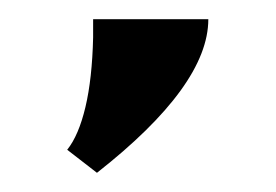

<svg xmlns="http://www.w3.org/2000/svg" viewBox="-20 -20 287 200"><path d="M197 0Q197 69 81 160L50 136Q62 121 69 91.5Q76 62 77 19V0Z"/></svg>

Font: Trochut
Style: Bold
Weight: 700
Designer: Andreu Balius
Foundry: Andreu Balius
Version: Version 1.001